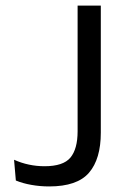

<svg xmlns="http://www.w3.org/2000/svg" viewBox="-20 -659 452 687"><path d="M155.8 8.1Q123.4 8.1 92.6 2.6Q61.7 -2.8 36.7 -13.1L30.3 -87.4Q56.3 -75.7 83.6 -70Q110.9 -64.2 139.3 -64.2Q206.3 -64.2 232 -95.1Q257.7 -126 257.7 -189.3V-639H340.7V-184.4Q340.7 -90 298.5 -41Q256.4 8.1 155.8 8.1Z"/></svg>

Font: Anek Gujarati Medium
Style: Regular
Weight: 500
Designer: Mrunmayee Ghaisas (Gujarati), Yesha Goshar (Latin)
Foundry: Ek Type
Version: Version 1.003